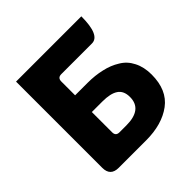

<svg xmlns="http://www.w3.org/2000/svg" viewBox="-191 -908 1071 1071"><g transform="rotate(-45 345.0 -372.5)"><path d="M151 0Q86 0 86 -65V-745H601Q601 -596 536 -596H294Q265 -596 265 -567V-458H362Q423 -458 473 -446Q523 -435 563 -410Q604 -386 626 -342Q649 -298 649 -238Q649 -116 571 -58Q493 0 367 0ZM265 -166Q265 -137 294 -137H348Q475 -137 475 -235Q475 -284 443 -305Q412 -326 348 -326H265Z"/></g></svg>

Font: Swei Half Moon CJK SC
Style: Black
Weight: 900
Version: Version 2.071